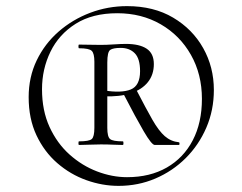

<svg xmlns="http://www.w3.org/2000/svg" viewBox="-20 -745 790 627"><path d="M367.2 -138Q314.2 -138 261.9 -156.7Q209.6 -175.4 167 -212.4Q124.4 -249.4 99 -303.4Q73.6 -357.4 73.6 -427.8Q73.6 -493.2 99.8 -547.7Q126 -602.2 171.4 -641.8Q216.8 -681.4 274.4 -703.2Q332 -725 394.8 -725Q482 -725 545.4 -687.4Q608.8 -649.8 643.6 -587.8Q678.4 -525.8 678.4 -451Q678.4 -385.2 653.8 -328.2Q629.2 -271.2 586.4 -228.6Q543.6 -186 487.4 -162Q431.2 -138 367.2 -138ZM238 -271.6Q236.2 -271.6 236.2 -277.5Q236.2 -283.4 238 -283.4Q271 -283.4 279.6 -290.9Q288.2 -298.4 288.2 -327.6V-543.4Q288.2 -570.4 279.6 -578.9Q271 -587.4 238 -587.4Q236.2 -587.4 236.2 -593.4Q236.2 -599.4 238 -599.4Q252.2 -599.4 272.1 -598.9Q292 -598.4 309 -598.4Q328 -598.4 351.5 -600Q375 -601.6 391 -601.6Q435.4 -601.6 458.9 -586Q482.4 -570.4 482.4 -535.8Q482.4 -501 462.8 -476.6Q443.2 -452.2 406.9 -440.3Q370.6 -428.4 319.2 -430.6V-449.8Q376.6 -440.4 407 -452.8Q437.4 -465.2 437.4 -512.6Q437.4 -553.4 420.2 -571Q403 -588.6 374.2 -588.6Q349.6 -588.6 340 -582.1Q330.4 -575.6 330.4 -540.6V-327.6Q330.4 -298.4 339.5 -290.9Q348.6 -283.4 381.2 -283.4Q383.2 -283.4 383.2 -277.5Q383.2 -271.6 381.2 -271.6Q367 -271.6 349.1 -272.5Q331.2 -273.4 309 -273.4Q292 -273.4 271 -272.5Q250 -271.6 238 -271.6ZM394.8 -166.4Q469.8 -166.4 524.7 -197.9Q579.6 -229.4 609.5 -286.9Q639.4 -344.4 639.4 -422Q639.4 -502.4 603.5 -565.9Q567.6 -629.4 505 -665.6Q442.4 -701.8 363 -701.8Q281.8 -701.8 227.1 -667.3Q172.4 -632.8 144.8 -576.1Q117.2 -519.4 117.2 -453.6Q117.2 -384 141.8 -330.4Q166.4 -276.8 207.2 -240.3Q248 -203.8 297.2 -185.1Q346.4 -166.4 394.8 -166.4ZM485.4 -271.6Q475.4 -271.6 449.2 -316.5Q423 -361.4 384.8 -435.4L426.4 -449.4Q456.8 -390.6 477.6 -354.1Q498.4 -317.6 518.1 -300.4Q537.8 -283.2 564.2 -280.4Q566.2 -280.2 566.2 -275.9Q566.2 -271.6 564.2 -271.6Q534.4 -271.6 514.2 -271.6Q494 -271.6 485.4 -271.6Z"/></svg>

Font: Cormorant Infant Light
Style: Regular
Weight: 300
Designer: Christian Thalmann (Catharsis Fonts)
Foundry: Catharsis Fonts
Version: Version 4.001